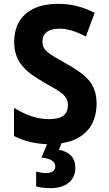

<svg xmlns="http://www.w3.org/2000/svg" viewBox="-20 -744 570 1004"><path d="M242 240C328 240 374 198 374 133C374 80 343 50 288 39L302 5C421 -13 485 -88 485 -202C485 -311 426 -355 320 -415C239 -461 202 -478 202 -526C202 -570 232 -594 291 -594C329 -594 373 -583 429 -553L475 -677C412 -709 350 -724 284 -724C135 -724 54 -648 54 -525C54 -412 124 -363 212 -312C294 -265 335 -247 335 -193C335 -148 307 -121 237 -121C174 -121 116 -142 53 -180V-33C111 -4 167 8 226 10L197 80C242 85 269 98 269 126C269 148 252 161 220 161C206 161 187 158 169 153V231C189 237 218 240 242 240Z"/></svg>

Font: Noto Sans Mono Condensed ExtraBold
Style: Regular
Weight: 800
Width: 3
Designer: Monotype Design Team
Foundry: Monotype Imaging Inc.
Version: Version 2.014